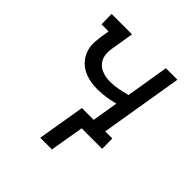

<svg xmlns="http://www.w3.org/2000/svg" viewBox="-189 -657 978 978"><g transform="rotate(45 300.0 -168.5)"><path d="M250 183 293 -74H378L401 -214Q371 -206 341 -201.5Q311 -197 281 -197Q252 -197 223.5 -203Q195 -209 171.5 -222.5Q148 -236 131 -257.5Q114 -279 106.5 -306Q99 -333 101.5 -362.5Q104 -392 109 -422L113 -446H62L61 -520H208L190 -410Q186 -391 185 -372.5Q184 -354 189 -337Q194 -320 205 -306.5Q216 -293 231.5 -285Q247 -277 264.5 -273.5Q282 -270 300 -270Q328 -270 356.5 -275.5Q385 -281 414 -289L452 -520H535L461 -74H512L513 0H365L334 183Z"/></g></svg>

Font: Iosevka Plex Etoile
Style: Italic
Weight: 400
Italic angle: -9°
Designer: Belleve Invis
Foundry: Belleve Invis
Version: Version 25.1.1; ttfautohint (v1.8.4)